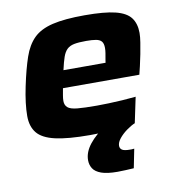

<svg xmlns="http://www.w3.org/2000/svg" viewBox="-80 -589 770 849"><g transform="rotate(-10 305.0 -164.5)"><path d="M288 8Q189 8 132.5 -5Q76 -18 52.5 -47Q29 -76 29 -123Q29 -150 33 -183Q37 -216 45 -254Q61 -330 78.5 -381Q96 -432 126.5 -462Q157 -492 211.5 -505Q266 -518 356 -518Q445 -518 493.5 -506Q542 -494 562 -467.5Q582 -441 582 -399Q582 -381 578 -356.5Q574 -332 569 -305.5Q564 -279 558 -254L549 -217H206Q203 -200 200.5 -186Q198 -172 198 -161Q198 -142 210 -131.5Q222 -121 253 -118Q284 -115 341 -115Q364 -115 394 -116Q424 -117 455.5 -119Q487 -121 516 -124L492 -10Q469 -5 434.5 -1Q400 3 362.5 5.5Q325 8 288 8ZM222 -295H411L413 -308Q416 -325 418 -337Q420 -349 420 -360Q420 -380 412 -389.5Q404 -399 387 -402Q370 -405 343 -405Q309 -405 289 -401Q269 -397 257 -385.5Q245 -374 237.5 -352.5Q230 -331 222 -295ZM380 189Q333 189 307 179.5Q281 170 270.5 153.5Q260 137 260 116Q260 80 287.5 45Q315 10 363 -21L493 -10Q474 -2 453.5 13Q433 28 419.5 45Q406 62 406 77Q406 89 415.5 95.5Q425 102 451 102Q454 102 458.5 102Q463 102 470 101L453 186Q437 187 416 188Q395 189 380 189Z"/></g></svg>

Font: Saira Expanded
Style: Bold Italic
Weight: 700
Width: 7
Italic angle: -12°
Designer: Hector Gatti with collaboration of the Omnibus-Type team
Foundry: Omnibus-Type
Version: Version 1.101